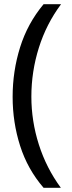

<svg xmlns="http://www.w3.org/2000/svg" viewBox="-20 -734 340 912"><path d="M40 -274Q40 -396 75.5 -509.5Q111 -623 187 -714H270Q200 -620 164.5 -507Q129 -394 129 -275Q129 -159 164.5 -47.5Q200 64 269 158H187Q111 70 75.5 -41.5Q40 -153 40 -274Z"/></svg>

Font: Noto Sans Lao Looped UI Regular
Style: Regular
Weight: 400
Designer: Mark Frömberg, Ben Mitchell
Foundry: The Fontpad Ltd
Version: Version 1.001